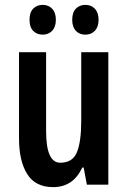

<svg xmlns="http://www.w3.org/2000/svg" viewBox="-20 -757 524 787"><path d="M424 -543V0H336L323 -70H317Q280 10 198 10Q125 10 91.5 -43.5Q58 -97 58 -189V-543H169V-219Q169 -90 227 -90Q278 -90 295.5 -133.5Q313 -177 313 -262V-543ZM101 -676Q101 -706 116 -721.5Q131 -737 155 -737Q179 -737 194 -721Q209 -705 209 -676Q209 -647 194 -631Q179 -615 155 -615Q131 -615 116 -630.5Q101 -646 101 -676ZM276 -676Q276 -706 291 -721.5Q306 -737 330 -737Q354 -737 369 -721Q384 -705 384 -676Q384 -647 369 -631Q354 -615 330 -615Q305 -615 290.5 -631Q276 -647 276 -676Z"/></svg>

Font: Noto Sans Lao UI ExtCond SemBd
Style: Regular
Weight: 600
Width: 2
Designer: Monotype Design Team
Foundry: Monotype Imaging Inc.
Version: Version 2.000; ttfautohint (v1.8.4.7-5d5b)